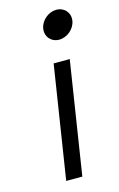

<svg xmlns="http://www.w3.org/2000/svg" viewBox="-102 -689 449 725"><g transform="rotate(-15 122.0 -327.0)"><path d="M129 -588C124 -557 146 -532 177 -532C208 -532 238 -557 243 -588C248 -619 226 -644 195 -644C164 -644 134 -619 129 -588ZM64 -10H127L196 -451H133Z"/></g></svg>

Font: Charger Sport
Style: LitExtObl
Weight: 300
Designer: Jasper
Foundry: Cannot Into Space Fonts
Version: Version 1.1